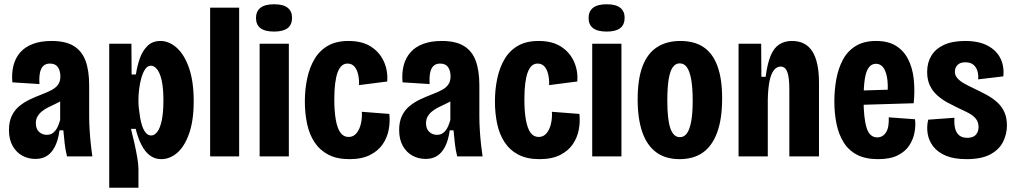

<svg xmlns="http://www.w3.org/2000/svg" viewBox="-20 -733 4759 900"><path d="M146 12Q113 12 85 -3Q57 -18 39.5 -48.5Q22 -79 22 -124Q22 -162 35 -189.5Q48 -217 70.5 -235.5Q93 -254 120.5 -267Q148 -280 177 -291Q203 -301 222 -311Q241 -321 252 -336Q263 -351 263 -375Q263 -401 251.5 -418Q240 -435 214 -435Q194 -435 182.5 -423.5Q171 -412 167 -390.5Q163 -369 165 -339L38 -347Q34 -390 43 -425.5Q52 -461 74.5 -487Q97 -513 134 -527Q171 -541 222 -541Q287 -541 325.5 -517.5Q364 -494 381 -448Q398 -402 398 -333V-186Q398 -159 400 -125.5Q402 -92 405.5 -59Q409 -26 413 0H294Q286 -33 283 -61.5Q280 -90 277 -122H259Q253 -77 238 -47Q223 -17 200.5 -2.5Q178 12 146 12ZM199 -101Q213 -101 223 -106.5Q233 -112 240.5 -122Q248 -132 253 -144.5Q258 -157 262 -171V-286L294 -283Q283 -270 268 -261Q253 -252 236.5 -244.5Q220 -237 204.5 -229Q189 -221 176.5 -211Q164 -201 156 -187.5Q148 -174 148 -155Q148 -129 163 -115Q178 -101 199 -101Z M492 147V-254V-528H596L597 -384H617Q623 -424 635.5 -459.5Q648 -495 671.5 -518Q695 -541 732 -541Q773 -541 809 -508.5Q845 -476 866.5 -413Q888 -350 888 -259Q888 -168 866.5 -107Q845 -46 810.5 -16.5Q776 13 736 13Q706 13 683 -4Q660 -21 643.5 -53Q627 -85 616 -129H594Q602 -98 610 -62Q618 -26 623.5 6Q629 38 629 59V147ZM689 -98Q704 -98 717 -114.5Q730 -131 738 -167.5Q746 -204 746 -262Q746 -320 738 -355.5Q730 -391 716.5 -408Q703 -425 688 -425Q671 -425 660 -408Q649 -391 642 -365.5Q635 -340 632 -313.5Q629 -287 629 -268V-253Q629 -243 631 -224.5Q633 -206 636.5 -184Q640 -162 646.5 -142.5Q653 -123 663.5 -110.5Q674 -98 689 -98Z M965 0V-697H1101V0Z M1197 0V-528H1334V0ZM1265 -585Q1222 -585 1201 -601Q1180 -617 1180 -649Q1180 -680 1201 -696.5Q1222 -713 1265 -713Q1308 -713 1328.5 -696.5Q1349 -680 1349 -650Q1349 -617 1328 -601Q1307 -585 1265 -585Z M1618 13Q1559 13 1519 -8Q1479 -29 1454.5 -66Q1430 -103 1419.5 -152.5Q1409 -202 1409 -258Q1409 -314 1420 -365.5Q1431 -417 1454.5 -456.5Q1478 -496 1517 -518.5Q1556 -541 1614 -541Q1677 -541 1718 -515Q1759 -489 1779 -445.5Q1799 -402 1795 -351L1663 -334Q1664 -362 1658.5 -385Q1653 -408 1641 -421.5Q1629 -435 1609 -435Q1593 -435 1581.5 -424.5Q1570 -414 1562.5 -393.5Q1555 -373 1551 -341.5Q1547 -310 1547 -268Q1547 -212 1554 -172Q1561 -132 1575.5 -111.5Q1590 -91 1614 -91Q1637 -91 1651.5 -109Q1666 -127 1672 -154.5Q1678 -182 1676 -209L1805 -199Q1809 -162 1802 -125Q1795 -88 1774 -57Q1753 -26 1714.5 -6.5Q1676 13 1618 13Z M1975 12Q1942 12 1914 -3Q1886 -18 1868.5 -48.5Q1851 -79 1851 -124Q1851 -162 1864 -189.5Q1877 -217 1899.5 -235.5Q1922 -254 1949.5 -267Q1977 -280 2006 -291Q2032 -301 2051 -311Q2070 -321 2081 -336Q2092 -351 2092 -375Q2092 -401 2080.5 -418Q2069 -435 2043 -435Q2023 -435 2011.5 -423.5Q2000 -412 1996 -390.5Q1992 -369 1994 -339L1867 -347Q1863 -390 1872 -425.5Q1881 -461 1903.5 -487Q1926 -513 1963 -527Q2000 -541 2051 -541Q2116 -541 2154.5 -517.5Q2193 -494 2210 -448Q2227 -402 2227 -333V-186Q2227 -159 2229 -125.5Q2231 -92 2234.5 -59Q2238 -26 2242 0H2123Q2115 -33 2112 -61.5Q2109 -90 2106 -122H2088Q2082 -77 2067 -47Q2052 -17 2029.5 -2.5Q2007 12 1975 12ZM2028 -101Q2042 -101 2052 -106.5Q2062 -112 2069.5 -122Q2077 -132 2082 -144.5Q2087 -157 2091 -171V-286L2123 -283Q2112 -270 2097 -261Q2082 -252 2065.5 -244.5Q2049 -237 2033.5 -229Q2018 -221 2005.5 -211Q1993 -201 1985 -187.5Q1977 -174 1977 -155Q1977 -129 1992 -115Q2007 -101 2028 -101Z M2509 13Q2450 13 2410 -8Q2370 -29 2345.5 -66Q2321 -103 2310.5 -152.5Q2300 -202 2300 -258Q2300 -314 2311 -365.5Q2322 -417 2345.5 -456.5Q2369 -496 2408 -518.5Q2447 -541 2505 -541Q2568 -541 2609 -515Q2650 -489 2670 -445.5Q2690 -402 2686 -351L2554 -334Q2555 -362 2549.5 -385Q2544 -408 2532 -421.5Q2520 -435 2500 -435Q2484 -435 2472.5 -424.5Q2461 -414 2453.5 -393.5Q2446 -373 2442 -341.5Q2438 -310 2438 -268Q2438 -212 2445 -172Q2452 -132 2466.5 -111.5Q2481 -91 2505 -91Q2528 -91 2542.5 -109Q2557 -127 2563 -154.5Q2569 -182 2567 -209L2696 -199Q2700 -162 2693 -125Q2686 -88 2665 -57Q2644 -26 2605.5 -6.5Q2567 13 2509 13Z M2756 0V-528H2893V0ZM2824 -585Q2781 -585 2760 -601Q2739 -617 2739 -649Q2739 -680 2760 -696.5Q2781 -713 2824 -713Q2867 -713 2887.5 -696.5Q2908 -680 2908 -650Q2908 -617 2887 -601Q2866 -585 2824 -585Z M3166 13Q3099 13 3055.5 -19.5Q3012 -52 2990.5 -114.5Q2969 -177 2969 -267Q2969 -362 2992 -422.5Q3015 -483 3060 -512Q3105 -541 3169 -541Q3235 -541 3278 -512Q3321 -483 3343 -423.5Q3365 -364 3365 -272Q3365 -175 3341.5 -111.5Q3318 -48 3274 -17.5Q3230 13 3166 13ZM3167 -90Q3187 -90 3200 -108Q3213 -126 3220 -164Q3227 -202 3227 -260Q3227 -322 3220 -360.5Q3213 -399 3200 -417.5Q3187 -436 3166 -436Q3147 -436 3134 -418.5Q3121 -401 3114.5 -362Q3108 -323 3108 -260Q3108 -172 3122.5 -131Q3137 -90 3167 -90Z M3442 0V-334V-528H3548L3549 -373H3569Q3577 -435 3592.5 -472Q3608 -509 3633 -525Q3658 -541 3692 -541Q3757 -541 3788 -492Q3819 -443 3819 -345V0H3680V-314Q3680 -370 3670.5 -395.5Q3661 -421 3639 -421Q3620 -421 3606.5 -402.5Q3593 -384 3586.5 -349.5Q3580 -315 3579 -265V0Z M4096 13Q4036 13 3996.5 -8Q3957 -29 3934 -66.5Q3911 -104 3901 -153Q3891 -202 3891 -258Q3891 -310 3900 -360.5Q3909 -411 3930.5 -452Q3952 -493 3990.5 -517Q4029 -541 4087 -541Q4142 -541 4178.5 -519Q4215 -497 4236 -457Q4257 -417 4263 -363.5Q4269 -310 4263 -249L3995 -241V-308L4157 -313L4140 -284Q4144 -340 4137.5 -372.5Q4131 -405 4118 -419.5Q4105 -434 4086 -434Q4065 -434 4052 -416Q4039 -398 4033.5 -361Q4028 -324 4028 -268Q4028 -180 4042 -134.5Q4056 -89 4092 -89Q4105 -89 4115.5 -95Q4126 -101 4133.5 -113Q4141 -125 4144 -142.5Q4147 -160 4146 -183L4269 -174Q4273 -146 4267 -113Q4261 -80 4242.5 -51.5Q4224 -23 4188.5 -5Q4153 13 4096 13Z M4511 13Q4452 13 4414 -3Q4376 -19 4355 -46Q4334 -73 4328.5 -106Q4323 -139 4331 -172L4454 -181Q4452 -158 4456 -136Q4460 -114 4474 -100.5Q4488 -87 4514 -87Q4542 -87 4554.5 -101.5Q4567 -116 4567 -137Q4567 -160 4555 -175.5Q4543 -191 4521.5 -202.5Q4500 -214 4473 -226Q4448 -238 4422 -252Q4396 -266 4374 -285.5Q4352 -305 4339 -332Q4326 -359 4326 -396Q4326 -439 4345.5 -471.5Q4365 -504 4404.5 -522.5Q4444 -541 4504 -541Q4568 -541 4609.5 -519Q4651 -497 4669.5 -459.5Q4688 -422 4683 -375L4565 -361Q4567 -381 4562 -399Q4557 -417 4543.5 -429Q4530 -441 4505 -441Q4480 -441 4468 -428Q4456 -415 4456 -397Q4456 -381 4466.5 -368Q4477 -355 4496.5 -343.5Q4516 -332 4544 -319Q4576 -304 4604.5 -288.5Q4633 -273 4654.5 -253.5Q4676 -234 4688 -207.5Q4700 -181 4700 -145Q4700 -104 4681.5 -67.5Q4663 -31 4621.5 -9Q4580 13 4511 13Z"/></svg>

Font: Bricolage Grotesque 24pt Condensed
Style: Bold
Weight: 700
Width: 3
Designer: Mathieu Triay
Foundry: Atelier Triay
Version: Version 1.001;gftools[0.9.33.dev8+g029e19f]